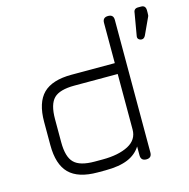

<svg xmlns="http://www.w3.org/2000/svg" viewBox="-103 -797 885 897"><g transform="rotate(-15 339.5 -348.0)"><path d="M621 -547C621 -547 621 -547 621 -547C615 -547 610 -549 606 -552.5C602 -556 600.5 -561 601.5 -567.5C601.5 -567.5 601.5 -567.5 601.5 -567.5C601.5 -567.5 620 -675 620 -675C621 -689 628.5 -696 642.5 -696C642.5 -696 642.5 -696 642.5 -696C642.5 -696 657 -696 657 -696C671.5 -696 679 -688 679 -672C679 -672 679 -672 679 -672C679 -672 679 -660.5 679 -660.5C679 -655 679 -650.5 678.5 -648C678 -645 677 -642.5 676 -640.5C676 -640.5 676 -640.5 676 -640.5C676 -640.5 639 -560.5 639 -560.5C634.5 -551.5 628.5 -547 621 -547ZM298.5 0C298.5 0 260.5 0 260.5 0C198 0 152.5 -14.5 123.5 -43.5C94.5 -72.5 80 -118 80 -180.5C80 -180.5 80 -180.5 80 -180.5C80 -180.5 80 -292.5 80 -292.5C80 -355 94.5 -400.5 123.5 -429.5C152.5 -458 198 -472.5 260.5 -472.5C260.5 -472.5 260.5 -472.5 260.5 -472.5C260.5 -472.5 470 -472.5 470 -472.5C470 -472.5 470 -667.5 470 -667.5C470 -685 479 -693.5 496.5 -693.5C496.5 -693.5 496.5 -693.5 496.5 -693.5C514 -693.5 522.5 -685 522.5 -667.5C522.5 -667.5 522.5 -667.5 522.5 -667.5C522.5 -667.5 522.5 -26.5 522.5 -26.5C522.5 -9 514 0 496.5 0C496.5 0 496.5 0 496.5 0C479 0 470 -9 470 -26.5C470 -26.5 470 -26.5 470 -26.5C470 -26.5 470 -69.5 470 -69.5C455.5 -46.5 434.5 -29 407 -17.5C379.5 -6 343 0 298.5 0C298.5 0 298.5 0 298.5 0ZM260.5 -52.5C260.5 -52.5 260.5 -52.5 260.5 -52.5C260.5 -52.5 298.5 -52.5 298.5 -52.5C350.5 -52.5 392 -61 423.5 -77.5C454.5 -94 470 -118.5 470 -151.5C470 -151.5 470 -151.5 470 -151.5C470 -151.5 470 -420 470 -420C470 -420 260.5 -420 260.5 -420C213 -420 179.5 -410.5 161 -392C142 -373 132.5 -340 132.5 -292.5C132.5 -292.5 132.5 -292.5 132.5 -292.5C132.5 -292.5 132.5 -180.5 132.5 -180.5C132.5 -133 142 -99.5 161 -81C179.5 -62 213 -52.5 260.5 -52.5Z"/></g></svg>

Font: Jura-Fortis-Regular
Style: Regular
Weight: 500
Designer: Daniel Johnson, Alexei Vanyashin, Mirko Velimirovic
Foundry: Daniel Johnson
Version: ""